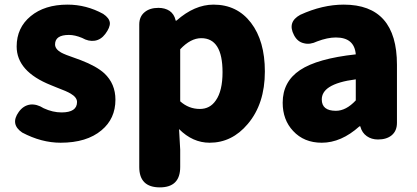

<svg xmlns="http://www.w3.org/2000/svg" viewBox="-20 -603 1801 830"><path d="M242 14Q159 14 76 -30Q23 -66 61 -119Q81 -147 111 -151Q139 -154 169 -135Q208 -117 246 -117Q313 -117 313 -162Q313 -182 286 -198Q270 -208 222 -226Q208 -232 200 -235Q52 -294 52 -402Q52 -483 112.5 -533Q173 -583 272 -583Q353 -583 426 -543Q453 -525 455 -504Q456 -484 435 -456Q416 -431 389.5 -427Q363 -423 335 -439Q304 -452 278 -452Q218 -452 218 -411Q218 -391 244 -376Q260 -367 307 -351Q322 -346 329 -343Q397 -317 431 -286Q479 -241 479 -172Q479 -90 419 -40Q355 14 242 14Z M671 207Q582 207 582 119V-181V-497Q582 -532 606 -551Q628 -569 665 -569Q693 -569 713 -556Q733 -542 739 -516V-514H743Q821 -583 903 -583Q1005 -583 1065 -504.5Q1125 -426 1125 -294Q1125 -154 1051 -67Q983 14 886 14Q813 14 754 -45L759 44V119Q759 207 671 207ZM844 -132Q888 -132 913 -169Q942 -210 942 -291Q942 -438 850 -438Q804 -438 759 -390V-277V-165Q796 -132 844 -132Z M1371 14Q1294 14 1247 -37Q1202 -85 1202 -159Q1202 -250 1277 -300Q1352 -350 1518 -368Q1512 -441 1432 -441Q1396 -441 1351 -424Q1320 -409 1294 -416Q1266 -422 1251 -451Q1221 -508 1278 -539Q1374 -583 1466 -583Q1696 -583 1696 -323V-161V-72Q1696 -37 1673 -18Q1651 0 1614 0Q1586 0 1565.5 -14.5Q1545 -29 1538 -55V-57H1534Q1455 14 1371 14ZM1432 -124Q1476 -124 1518 -169V-260Q1440 -250 1403 -226Q1371 -205 1371 -173Q1371 -124 1432 -124Z"/></svg>

Font: GenSenRounded TW H
Style: Regular
Weight: 900
Version: Version 1.501;PS 1;hotconv 16.6.51;makeotf.lib2.5.65220